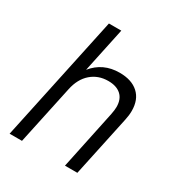

<svg xmlns="http://www.w3.org/2000/svg" viewBox="-165 -802 852 913"><g transform="rotate(30 261.0 -345.0)"><path d="M168 -690H236L184 -445Q239 -513 330 -513Q396 -513 433 -479.5Q470 -446 470 -384Q470 -360 464 -333L393 0H325L393 -323Q398 -348 398 -364Q398 -407 373 -429.5Q348 -452 303 -452Q248 -452 209.5 -418.5Q171 -385 158 -323L89 0H21Z"/></g></svg>

Font: D-DIN
Style: DIN-Italic
Weight: 400
Italic angle: -12°
Designer: Charles Nix
Foundry: Datto Inc.
Version: Version 1.00